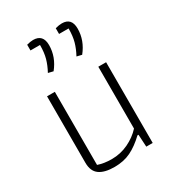

<svg xmlns="http://www.w3.org/2000/svg" viewBox="-182 -848 868 960"><g transform="rotate(-30 252.0 -368.0)"><path d="M141 -565Q159 -598 168 -630Q177 -662 177 -706H122V-739Q144 -745 159 -745Q216 -745 216 -683Q216 -615 170 -558ZM306 -565Q324 -598 333 -630Q342 -662 342 -706H287V-739Q309 -745 325 -745Q381 -745 381 -683Q381 -615 335 -558ZM79 -82V-466H124V-44Q159 -32 203 -32Q254 -32 299 -53.5Q344 -75 375 -109V-466H420V0H383L379 -71H373Q331 -31 290 -11Q249 9 196 9Q138 9 108.5 -12.5Q79 -34 79 -82Z"/></g></svg>

Font: Athiti Light
Style: Regular
Weight: 300
Designer: CadsonDemak Team
Foundry: CadsonDemak
Version: Version 1.033